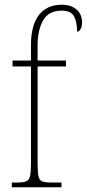

<svg xmlns="http://www.w3.org/2000/svg" viewBox="-20 -792 367 812"><path d="M30 0V-20H51Q78 -20 90.5 -25Q103 -30 107 -47.5Q111 -65 111 -102V-511H33V-536H111V-601Q111 -686 145 -729Q179 -772 241 -772Q280 -772 303.5 -752Q327 -732 327 -697Q327 -679 320.5 -668.5Q314 -658 306 -658Q306 -699 293 -723Q280 -747 240 -747Q186 -747 162.5 -706Q139 -665 139 -600V-536H259V-511H139V-102Q139 -65 142.5 -47.5Q146 -30 158.5 -25Q171 -20 198 -20H240V0Z"/></svg>

Font: Noto Serif Sinhala Condensed Thin
Style: Regular
Weight: 100
Width: 3
Designer: Jelle Bosma - Monotype Design Team
Foundry: Monotype Imaging Inc.
Version: Version 2.007; ttfautohint (v1.8.4.7-5d5b)